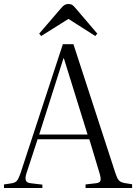

<svg xmlns="http://www.w3.org/2000/svg" viewBox="-21 -945 684 965"><path d="M-1 0V-18L39 -24Q56 -27 64 -36.5Q72 -46 82 -74L295 -723H348L559 -75Q567 -50 575.5 -39.5Q584 -29 605 -25L643 -19V0H409V-18L461 -24Q481 -26 484 -37.5Q487 -49 480 -72L428 -245H168L112 -74Q105 -53 108.5 -39.5Q112 -26 134 -24L192 -17V0ZM176 -269H419L300 -652H298ZM186 -764 176 -776 287 -905Q295 -915 303.5 -920Q312 -925 323 -925Q335 -925 343 -919.5Q351 -914 363 -899L468 -776L458 -764L323 -850Z"/></svg>

Font: Literata 60pt Light
Style: Regular
Weight: 300
Designer: Latin by Veronika Burian and Jose Scaglione. Greek by Irene Vlachou. Cyrillic by Vera Evstafieva.
Foundry: TypeTogether
Version: Version 3.103;gftools[0.9.29]